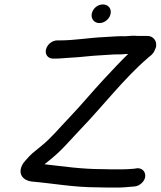

<svg xmlns="http://www.w3.org/2000/svg" viewBox="-20 -817 724 865"><path d="M393.7 -756.5C388.2 -732.9 404.5 -713 427.6 -713C450.4 -713 472.7 -730.6 478 -753.5C483.6 -777.7 468.1 -797 443.5 -797C420.3 -797 399 -779.7 393.7 -756.5ZM218.7 -553H230.7C254.8 -553 267.8 -555.8 295.6 -557C342.2 -558.8 386.7 -565.9 435.1 -568C459.5 -569 486 -572 509.1 -572C526.7 -570.9 540.4 -574 557.5 -574C527.1 -545.1 478.7 -493.2 448.3 -460.5C393.4 -401.4 345.9 -343.4 291 -286C245 -238.3 213.6 -197.9 165.7 -159L143.6 -141C120.9 -124.1 101.6 -103 83.5 -80C54.7 -31.5 87.6 -2.5 123.8 1C221.2 9.3 311 27 418.8 27C435.9 27.7 452.5 28 468.5 28H509.5C533 28 554.9 25.6 574.5 24L586.7 23C598.3 21.7 608.8 16.7 618.2 8C648.7 -20.4 632.9 -61.1 597.6 -59L585.2 -57C566.7 -55.5 549.5 -54 528.5 -54H487.5C472.1 -54 456.2 -54.3 439.7 -55C346.7 -55 262.4 -67.7 180.8 -77C182.6 -79 184.6 -80.7 186.9 -82L209.1 -100C261.7 -142.7 296.4 -186.1 345.9 -238C444.2 -339.9 538.8 -463.7 645.1 -555C645.3 -555.7 647.4 -557.5 651.4 -560.5C658.4 -565.7 671.4 -576.5 674.8 -586C676.8 -591.7 685.5 -605.6 683.5 -613C685.7 -634 669 -655 645.2 -655H605.2C599.2 -655 592 -655.3 583.4 -656C562.5 -656 547.7 -652.4 529 -654C505.3 -654 477.1 -651.2 450.1 -650C383.2 -647.2 315.6 -635 249.6 -635H237.6C215.1 -635 192.3 -616.5 187.1 -594C181.9 -571.5 196.2 -553 218.7 -553Z"/></svg>

Font: HoneyBee
Style: BdIt
Weight: 700
Foundry: Cannot Into Space Fonts
Version: Version 0.89